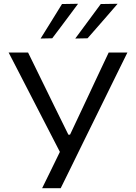

<svg xmlns="http://www.w3.org/2000/svg" viewBox="-20 -989 716 1009"><path d="M201.4 0Q223.7 -45 246.6 -92Q269.6 -138.9 294.7 -190.8L131.5 -507.3Q105 -559 80.7 -605.9Q56.5 -652.8 25.3 -713H127.5Q149.9 -667.2 167.6 -631.2Q185.3 -595.1 200.5 -563.9Q215.8 -532.7 230.9 -501.9Q246 -471.1 263.6 -434.9L339.3 -281.3H348L419.1 -432.1Q436.7 -469.5 451.7 -501.4Q466.6 -533.4 481.3 -564.8Q496 -596.2 513 -632.1Q529.9 -668 551.2 -713H649.6Q617.8 -648.7 583.3 -578.5Q548.9 -508.3 520.4 -450.4L409.4 -224.8Q384.6 -173.6 355.2 -114Q325.7 -54.3 299 0ZM375.5 -786.5Q408.9 -831.7 442.6 -877.2Q476.3 -922.7 509.5 -967.8L598.2 -969.2Q571.4 -938.2 545 -907.7Q518.5 -877.3 492.4 -847.4Q466.2 -817.5 440.2 -787.8ZM193.4 -786.5Q222 -832.4 249.9 -877.3Q277.8 -922.3 305.8 -967.8L390.3 -969.2Q367.4 -938.2 344.6 -907.7Q321.9 -877.3 299.5 -847.4Q277.1 -817.5 254.5 -787.8Z"/></svg>

Font: Commissioner Thin
Style: Regular
Weight: 100
Designer: Kostas Bartsokas
Foundry: Kostas Bartsokas
Version: Version 1.001;gftools[0.9.23]